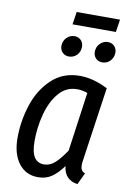

<svg xmlns="http://www.w3.org/2000/svg" viewBox="-95 -916 670 986"><g transform="rotate(10 240.0 -423.0)"><path d="M443 -499 388 -119Q385 -101 385 -88Q385 -73 390 -64Q395 -55 409 -49L380 12Q311 1 304 -69Q275 -29 245 -8.5Q215 12 174 12Q110 12 73 -37Q36 -86 36 -169Q36 -257 63.5 -341.5Q91 -426 150 -482Q209 -538 297 -538Q367 -538 443 -499ZM125 -169Q125 -111 142 -84.5Q159 -58 193 -58Q224 -58 250 -81.5Q276 -105 306 -150L349 -458Q322 -468 295 -468Q238 -468 200 -423.5Q162 -379 143.5 -310Q125 -241 125 -169ZM176 -673Q176 -699 193.5 -716.5Q211 -734 234 -734Q255 -734 268 -720.5Q281 -707 281 -687Q281 -660 264 -643Q247 -626 223 -626Q202 -626 189 -639.5Q176 -653 176 -673ZM350 -673Q350 -699 367.5 -716.5Q385 -734 408 -734Q429 -734 442 -720.5Q455 -707 455 -687Q455 -661 438 -643.5Q421 -626 397 -626Q376 -626 363 -639.5Q350 -653 350 -673ZM213 -792 223 -858H449L439 -792Z"/></g></svg>

Font: Fira Sans Compressed
Style: Italic
Weight: 400
Width: 1
Italic angle: -8°
Designer: bBox Type GmbH & Carrois Corporate GbR & Edenspiekermann AG
Foundry: bBox Type GmbH & Carrois Corporate GbR & Edenspiekermann AG
Version: Version 4.301